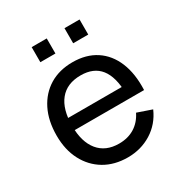

<svg xmlns="http://www.w3.org/2000/svg" viewBox="-174 -853 937 993"><g transform="rotate(-30 295.0 -356.5)"><path d="M353 -638V-728H443V-638ZM157 -638V-728H247V-638ZM304 15Q224.5 15 165.2 -20.2Q106 -55.5 73 -118.8Q40 -182 40 -266.5Q40 -355 72.5 -419.8Q105 -484.5 163.2 -519.8Q221.5 -555 300 -555Q381.5 -555 438.8 -517.5Q496 -480 524.8 -410.5Q553.5 -341 549.5 -245H459.5V-277Q458 -376.5 419 -425.8Q380 -475 303 -475Q220.5 -475 177.5 -422Q134.5 -369 134.5 -270Q134.5 -174.5 177.5 -122Q220.5 -69.5 300 -69.5Q353.5 -69.5 393 -94Q432.5 -118.5 455 -164.5L540.5 -135Q509 -63.5 445.8 -24.2Q382.5 15 304 15ZM104.5 -245V-316.5H503.5V-245Z"/></g></svg>

Font: Manrope ExtraLight Medium
Style: Regular
Weight: 500
Version: Version 4.504